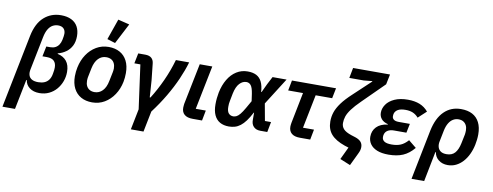

<svg xmlns="http://www.w3.org/2000/svg" viewBox="-96 -1214 4683 1823"><g transform="rotate(10 2245.5 -302.5)"><path d="M-20 200 122 -509Q147 -631 215 -691.5Q283 -752 379 -752Q437 -752 478 -732Q519 -712 540 -673.5Q561 -635 561 -582Q561 -528 541.5 -489.5Q522 -451 487.5 -426Q453 -401 410 -390L409 -385Q465 -373 496 -335Q527 -297 527 -230Q527 -184 511 -140.5Q495 -97 465.5 -62.5Q436 -28 394.5 -8Q353 12 302 12Q244 12 207 -16Q170 -44 164 -89H159L101 200ZM271 -337 291 -435H329Q357 -435 377.5 -445.5Q398 -456 411.5 -476Q425 -496 431 -525Q435 -546 437 -559.5Q439 -573 439 -584Q439 -615 421 -633.5Q403 -652 368 -652Q341 -652 316.5 -639Q292 -626 273.5 -596Q255 -566 245 -515L181 -196Q174 -163 181.5 -138.5Q189 -114 212 -101Q235 -88 273 -88Q307 -88 332.5 -98.5Q358 -109 375 -132Q392 -155 398 -192Q402 -213 403.5 -226.5Q405 -240 405 -252Q405 -293 383 -315Q361 -337 313 -337Z M810 12Q748 12 702.5 -13.5Q657 -39 632 -87.5Q607 -136 607 -205Q607 -228 609.5 -249Q612 -270 616 -290Q631 -362 667.5 -416.5Q704 -471 757.5 -502.5Q811 -534 877 -534Q938 -534 983.5 -509Q1029 -484 1054 -435.5Q1079 -387 1079 -317Q1079 -295 1077 -273.5Q1075 -252 1071 -232Q1057 -162 1020 -106.5Q983 -51 929.5 -19.5Q876 12 810 12ZM816 -88Q861 -88 893 -121Q925 -154 937 -217L955 -305Q956 -312 957.5 -321Q959 -330 959 -340Q959 -368 949 -389.5Q939 -411 919 -422.5Q899 -434 870 -434Q826 -434 794 -401.5Q762 -369 749 -306L731 -217Q730 -211 729 -202Q728 -193 728 -182Q728 -154 738 -133Q748 -112 768 -100Q788 -88 816 -88ZM1030 -778 928 -581 850 -605 920 -805Z M1218 200 1258 0 1200 -423H1142L1162 -522H1230Q1269 -522 1290 -503.5Q1311 -485 1314 -450L1331 -292L1342 -130H1349Q1404 -217 1449.5 -317Q1495 -417 1525 -522H1653Q1630 -443 1592 -356.5Q1554 -270 1501 -180Q1448 -90 1380 0L1340 200Z M1888 -99 1869 0H1779Q1726 0 1699 -23Q1672 -46 1672 -88Q1672 -95 1673 -105.5Q1674 -116 1675 -126L1755 -522H1876L1791 -99Z M2517 -99 2498 0H2430Q2390 0 2366 -24Q2342 -48 2343 -92V-159H2340Q2314 -109 2289.5 -76Q2265 -43 2239.5 -23.5Q2214 -4 2186.5 4Q2159 12 2129 12Q2078 12 2042 -8.5Q2006 -29 1987 -70.5Q1968 -112 1968 -174Q1968 -205 1971 -233.5Q1974 -262 1979 -288Q1994 -362 2027 -417.5Q2060 -473 2108.5 -503.5Q2157 -534 2216 -534Q2267 -534 2300.5 -516.5Q2334 -499 2352.5 -461.5Q2371 -424 2375 -364H2379L2418 -447L2457 -522H2592L2428 -263L2458 -99ZM2154 -90Q2169 -90 2185 -98Q2201 -106 2219 -128Q2237 -150 2260 -190L2301 -262L2291 -332Q2282 -390 2265 -411.5Q2248 -433 2221 -433Q2185 -433 2155.5 -401.5Q2126 -370 2112 -304L2098 -232Q2094 -215 2093 -201.5Q2092 -188 2092 -171Q2092 -128 2109 -109Q2126 -90 2154 -90Z M2912 0H2812Q2759 0 2732 -23Q2705 -46 2705 -88Q2705 -95 2706 -105.5Q2707 -116 2709 -126L2768 -423H2625L2644 -522H3069L3049 -423H2890L2825 -99H2931Z M3176 -641 3195 -740H3551L3531 -642L3325 -438Q3271 -385 3241.5 -345Q3212 -305 3201.5 -273Q3191 -241 3191 -209Q3191 -175 3213 -151Q3235 -127 3289 -109L3330 -96Q3366 -84 3384 -64Q3402 -44 3402 -13Q3402 2 3398 17Q3394 32 3385 50L3326 173L3226 132L3283 12L3245 0Q3155 -31 3112.5 -79.5Q3070 -128 3070 -204Q3070 -250 3084.5 -293Q3099 -336 3134 -384Q3169 -432 3233 -491L3396 -644L3397 -649L3315 -641Z M3838 -157 3913 -96Q3865 -38 3807 -13Q3749 12 3668 12Q3601 12 3557 -6Q3513 -24 3491 -55.5Q3469 -87 3469 -126Q3469 -183 3505.5 -221Q3542 -259 3612 -268L3613 -272Q3570 -283 3549 -308.5Q3528 -334 3528 -368Q3528 -410 3554 -448Q3580 -486 3632.5 -510Q3685 -534 3761 -534Q3827 -534 3875.5 -514.5Q3924 -495 3958 -454L3880 -382Q3857 -409 3827 -422Q3797 -435 3755 -435Q3706 -435 3680.5 -419Q3655 -403 3649 -377Q3648 -372 3647.5 -366.5Q3647 -361 3647 -354Q3647 -335 3662.5 -323Q3678 -311 3711 -311H3818L3800 -223H3681Q3643 -223 3619.5 -208Q3596 -193 3590 -165Q3589 -161 3588.5 -156Q3588 -151 3588 -143Q3588 -118 3609.5 -103Q3631 -88 3681 -88Q3731 -88 3767 -103Q3803 -118 3838 -157Z M3924 200 4020 -281Q4046 -406 4111.5 -470Q4177 -534 4273 -534Q4338 -534 4382.5 -510.5Q4427 -487 4451 -440Q4475 -393 4475 -325Q4475 -299 4472 -273.5Q4469 -248 4464 -224Q4454 -175 4433.5 -131.5Q4413 -88 4384 -56Q4355 -24 4318.5 -6Q4282 12 4239 12Q4186 12 4150.5 -16Q4115 -44 4108 -89H4103L4046 200ZM4210 -88Q4262 -88 4290.5 -120Q4319 -152 4332 -215L4350 -302Q4351 -309 4352 -319Q4353 -329 4353 -341Q4353 -369 4343 -389.5Q4333 -410 4314 -422Q4295 -434 4266 -434Q4238 -434 4214 -419.5Q4190 -405 4173 -376.5Q4156 -348 4147 -306L4125 -196Q4119 -167 4125.5 -142.5Q4132 -118 4152.5 -103Q4173 -88 4210 -88Z"/></g></svg>

Font: IBM Plex Sans SemiBold
Style: Italic
Weight: 600
Italic angle: -11.31°
Designer: Mike Abbink, Paul van der Laan, Pieter van Rosmalen
Foundry: Bold Monday
Version: Version 3.201